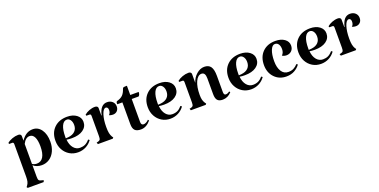

<svg xmlns="http://www.w3.org/2000/svg" viewBox="-19 -1006 3466 1757"><g transform="rotate(-20 1713.5 -127.0)"><path d="M376 -171Q376 -120 357.5 -79.5Q339 -39 305.5 -16.5Q272 6 230 6Q206 6 184.5 -1.5Q163 -9 148 -23V91Q148 115 154.5 123.5Q161 132 185 137L198 140L192 157H37L29 147L37 137Q49 121 53.5 102.5Q58 84 58 53V-261Q58 -279 45 -279H14L11 -290Q30 -307 60.5 -318Q91 -329 120 -329Q133 -329 140.5 -323Q148 -317 148 -307V-263Q173 -299 200.5 -315.5Q228 -332 262 -332Q313 -332 344.5 -287.5Q376 -243 376 -171ZM276 -161Q276 -220 260 -251.5Q244 -283 214 -283Q174 -283 148 -230V-36Q167 -23 192 -23Q233 -23 254.5 -58Q276 -93 276 -161Z M707 -70 719 -61Q696 -28 660.5 -9.5Q625 9 583 9Q537 9 500.5 -13Q464 -35 443 -73.5Q422 -112 422 -161Q422 -239 469.5 -285.5Q517 -332 596 -332Q652 -332 687.5 -305.5Q723 -279 723 -237Q723 -189 682.5 -160.5Q642 -132 572 -132Q544 -132 521 -136Q526 -84 551 -54Q576 -24 613 -24Q642 -24 664 -34.5Q686 -45 707 -70ZM519 -166V-150Q530 -150 546 -152Q588 -157 610.5 -179.5Q633 -202 633 -239Q633 -269 619.5 -288.5Q606 -308 585 -308Q554 -308 536.5 -270.5Q519 -233 519 -166Z M1057 -266Q1057 -239 1041 -222.5Q1025 -206 999 -206Q979 -206 962 -214Q980 -229 980 -259Q980 -273 974 -281Q968 -289 958 -289Q934 -289 918 -240.5Q902 -192 902 -120Q902 -83 906.5 -61Q911 -39 922 -20L930 -10L922 0H777L771 -17L785 -20Q801 -24 806 -32.5Q811 -41 811 -66V-261Q811 -280 798 -280H767L763 -291Q782 -308 810.5 -319Q839 -330 867 -330Q880 -330 888 -324Q896 -318 896 -308V-235H899Q920 -332 985 -332Q1017 -332 1037 -313.5Q1057 -295 1057 -266Z M1118 -70V-282H1068Q1068 -299 1070 -304Q1072 -309 1082 -312Q1115 -321 1134 -340Q1153 -359 1165 -395Q1168 -406 1175 -408.5Q1182 -411 1209 -411V-321H1291Q1291 -308 1287 -297.5Q1283 -287 1276 -282H1209V-57Q1209 -27 1234 -27Q1245 -27 1258.5 -34Q1272 -41 1283 -53L1291 -43Q1248 9 1195 9Q1154 9 1136 -9.5Q1118 -28 1118 -70Z M1606 -70 1618 -61Q1595 -28 1559.5 -9.5Q1524 9 1482 9Q1436 9 1399.5 -13Q1363 -35 1342 -73.5Q1321 -112 1321 -161Q1321 -239 1368.5 -285.5Q1416 -332 1495 -332Q1551 -332 1586.5 -305.5Q1622 -279 1622 -237Q1622 -189 1581.5 -160.5Q1541 -132 1471 -132Q1443 -132 1420 -136Q1425 -84 1450 -54Q1475 -24 1512 -24Q1541 -24 1563 -34.5Q1585 -45 1606 -70ZM1418 -166V-150Q1429 -150 1445 -152Q1487 -157 1509.5 -179.5Q1532 -202 1532 -239Q1532 -269 1518.5 -288.5Q1505 -308 1484 -308Q1453 -308 1435.5 -270.5Q1418 -233 1418 -166Z M2033 -27Q2052 -27 2070 -42L2078 -32Q2041 9 1991 9Q1955 9 1939.5 -9.5Q1924 -28 1924 -70V-223Q1924 -281 1887 -281Q1851 -281 1828.5 -232Q1806 -183 1806 -104Q1806 -74 1811 -55.5Q1816 -37 1827 -20L1835 -10L1827 0H1682L1676 -17L1690 -20Q1706 -24 1711 -32.5Q1716 -41 1716 -66V-261Q1716 -280 1703 -280H1671L1668 -291Q1688 -308 1718 -319Q1748 -330 1778 -330Q1791 -330 1798.5 -324Q1806 -318 1806 -308V-222Q1820 -269 1856 -300.5Q1892 -332 1932 -332Q1975 -332 1994.5 -304Q2014 -276 2014 -215V-57Q2014 -27 2033 -27Z M2392 -70 2404 -61Q2381 -28 2345.5 -9.5Q2310 9 2268 9Q2222 9 2185.5 -13Q2149 -35 2128 -73.5Q2107 -112 2107 -161Q2107 -239 2154.5 -285.5Q2202 -332 2281 -332Q2337 -332 2372.5 -305.5Q2408 -279 2408 -237Q2408 -189 2367.5 -160.5Q2327 -132 2257 -132Q2229 -132 2206 -136Q2211 -84 2236 -54Q2261 -24 2298 -24Q2327 -24 2349 -34.5Q2371 -45 2392 -70ZM2204 -166V-150Q2215 -150 2231 -152Q2273 -157 2295.5 -179.5Q2318 -202 2318 -239Q2318 -269 2304.5 -288.5Q2291 -308 2270 -308Q2239 -308 2221.5 -270.5Q2204 -233 2204 -166Z M2678 -173Q2655 -173 2636 -185Q2658 -205 2658 -241Q2658 -270 2646 -288.5Q2634 -307 2611 -307Q2585 -307 2568.5 -266.5Q2552 -226 2552 -161Q2552 -99 2575.5 -61.5Q2599 -24 2642 -24Q2672 -24 2693.5 -35Q2715 -46 2734 -67L2746 -59Q2725 -29 2691 -10Q2657 9 2612 9Q2542 9 2497 -38Q2452 -85 2452 -159Q2452 -238 2499 -285Q2546 -332 2624 -332Q2679 -332 2713 -307.5Q2747 -283 2747 -244Q2747 -211 2727 -192Q2707 -173 2678 -173Z M3073 -70 3085 -61Q3062 -28 3026.5 -9.5Q2991 9 2949 9Q2903 9 2866.5 -13Q2830 -35 2809 -73.5Q2788 -112 2788 -161Q2788 -239 2835.5 -285.5Q2883 -332 2962 -332Q3018 -332 3053.5 -305.5Q3089 -279 3089 -237Q3089 -189 3048.5 -160.5Q3008 -132 2938 -132Q2910 -132 2887 -136Q2892 -84 2917 -54Q2942 -24 2979 -24Q3008 -24 3030 -34.5Q3052 -45 3073 -70ZM2885 -166V-150Q2896 -150 2912 -152Q2954 -157 2976.5 -179.5Q2999 -202 2999 -239Q2999 -269 2985.5 -288.5Q2972 -308 2951 -308Q2920 -308 2902.5 -270.5Q2885 -233 2885 -166Z M3423 -266Q3423 -239 3407 -222.5Q3391 -206 3365 -206Q3345 -206 3328 -214Q3346 -229 3346 -259Q3346 -273 3340 -281Q3334 -289 3324 -289Q3300 -289 3284 -240.5Q3268 -192 3268 -120Q3268 -83 3272.5 -61Q3277 -39 3288 -20L3296 -10L3288 0H3143L3137 -17L3151 -20Q3167 -24 3172 -32.5Q3177 -41 3177 -66V-261Q3177 -280 3164 -280H3133L3129 -291Q3148 -308 3176.5 -319Q3205 -330 3233 -330Q3246 -330 3254 -324Q3262 -318 3262 -308V-235H3265Q3286 -332 3351 -332Q3383 -332 3403 -313.5Q3423 -295 3423 -266Z"/></g></svg>

Font: Katibeh
Style: Regular
Weight: 400
Designer: Arabic design by Kourosh Beigpour, Latin design by Eduardo Tunni, engineering by Lasse Fister
Version: Version 1.000